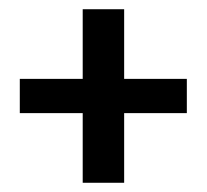

<svg xmlns="http://www.w3.org/2000/svg" viewBox="-20 -521 448 416"><path d="M384.8 -350.1V-275.9H249V-125H159.2V-275.9H22.9V-350.1H159.2V-501H249V-350.1Z"/></svg>

Font: Teko
Style: Regular
Weight: 400
Designer: Manushi Parikh, Jonny Pinhorn
Foundry: Indian Type Foundry
Version: Version 2.000;PS 1.0;hotconv 1.0.79;makeotf.lib2.5.61930